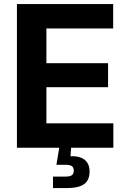

<svg xmlns="http://www.w3.org/2000/svg" viewBox="-20 -748 647 972"><path d="M65.7 -727.5H552.9V-603.8H214.9V-428.2H527.1V-306.7H214.9V-123.7H553.8V0H65.7ZM248.3 146H310.4Q333.8 146 343.7 139Q353.5 132.1 353.5 115.9Q353.5 99.6 343.7 92.9Q333.8 86.2 310.4 86.2H265.6L283.4 -21.3H339.9V0L337 43Q367.6 41.6 389.3 50Q411 58.4 422.2 76.1Q433.5 93.7 433.5 119.5Q433.5 164.3 405.8 184.2Q378.2 204.1 316.7 204.1H248.3Z"/></svg>

Font: Raveo Variable
Style: Regular
Weight: 400
Designer: Jakub Foglar, Rasmus Andersson (Inter)
Foundry: Jakubfoglar.com
Version: Version 1.000;Glyphs 3.2.3 (3260)